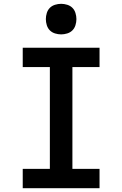

<svg xmlns="http://www.w3.org/2000/svg" viewBox="-20 -985 640 1005"><path d="M99 0V-101H241V-634H99V-735H501V-634H359V-101H501V0ZM300 -805Q284 -805 268 -810Q252 -815 241 -826Q230 -837 225 -853Q220 -869 220 -885Q220 -901 225 -917Q230 -933 241 -944Q252 -955 268 -960Q284 -965 300 -965Q316 -965 332 -960Q348 -955 359 -944Q370 -933 375 -917Q380 -901 380 -885Q380 -869 375 -853Q370 -837 359 -826Q348 -815 332 -810Q316 -805 300 -805Z"/></svg>

Font: R Plex Mono
Style: Bold
Weight: 700
Monospace: yes
Designer: Belleve Invis
Foundry: Belleve Invis
Version: Version 31.8.0